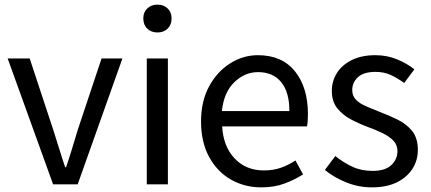

<svg xmlns="http://www.w3.org/2000/svg" viewBox="-20 -795 1858 828"><path d="M209 0 13 -543H108L210 -234Q223 -194 235.5 -153Q248 -112 261 -74H265Q278 -112 290.5 -153Q303 -194 315 -234L418 -543H508L315 0Z M613 0V-543H704V0ZM659 -655Q632 -655 615 -671.5Q598 -688 598 -716Q598 -742 615 -758.5Q632 -775 659 -775Q686 -775 703 -758.5Q720 -742 720 -716Q720 -688 703 -671.5Q686 -655 659 -655Z M1107 13Q1035 13 976 -20.5Q917 -54 882 -118Q847 -182 847 -271Q847 -359 882 -423Q917 -487 973 -522Q1029 -557 1092 -557Q1196 -557 1252 -487.5Q1308 -418 1308 -302Q1308 -287 1307 -273.5Q1306 -260 1304 -250H938Q943 -163 992 -111.5Q1041 -60 1118 -60Q1158 -60 1191 -71.5Q1224 -83 1254 -103L1287 -43Q1251 -20 1207 -3.5Q1163 13 1107 13ZM937 -316H1228Q1228 -398 1192.5 -441Q1157 -484 1093 -484Q1035 -484 990 -440Q945 -396 937 -316Z M1584 13Q1526 13 1473 -8.5Q1420 -30 1381 -62L1426 -122Q1461 -94 1499.5 -76Q1538 -58 1587 -58Q1641 -58 1667.5 -83Q1694 -108 1694 -143Q1694 -171 1675.5 -189.5Q1657 -208 1628.5 -221.5Q1600 -235 1570 -246Q1532 -260 1495.5 -279Q1459 -298 1435 -327.5Q1411 -357 1411 -403Q1411 -446 1433.5 -481Q1456 -516 1498 -536.5Q1540 -557 1599 -557Q1649 -557 1692.5 -539Q1736 -521 1767 -496L1723 -437Q1695 -458 1665.5 -471.5Q1636 -485 1600 -485Q1548 -485 1523.5 -462Q1499 -439 1499 -407Q1499 -381 1515.5 -364.5Q1532 -348 1559 -336.5Q1586 -325 1616 -313Q1656 -298 1694 -279.5Q1732 -261 1757 -230.5Q1782 -200 1782 -148Q1782 -104 1759 -67.5Q1736 -31 1692 -9Q1648 13 1584 13Z"/></svg>

Font: Chiron Sans HK TT
Style: Regular
Weight: 400
Designer: Ryoko NISHIZUKA 西塚涼子 (kana, bopomofo & ideographs); Paul D. Hunt (Latin, Greek & Cyrillic); Sandoll Communications 산돌커뮤니
Foundry: Adobe
Version: Version 2.022;hotconv 1.0.109;makeotfexe 2.5.65596